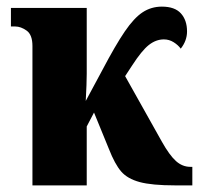

<svg xmlns="http://www.w3.org/2000/svg" viewBox="-20 -560 601 580"><path d="M78 -421Q78 -455 60.5 -467.5Q43 -480 26 -480H13V-536H242V-337Q242 -309 239 -255L289 -348Q329 -424 357 -465Q385 -506 411 -523Q437 -540 469 -540Q508 -540 526.5 -519.5Q545 -499 545 -465Q545 -437 526 -413Q518 -424 504.5 -432.5Q491 -441 475 -441Q451 -441 429.5 -424Q408 -407 379 -362L358 -330L469 -132Q492 -91 511.5 -73.5Q531 -56 555 -56H561V0H509Q439 0 402 -10Q365 -20 346 -42Q327 -64 309 -110L264 -220L242 -178V0H78Z"/></svg>

Font: Noto Serif CondBlack
Style: Regular
Weight: 900
Width: 3
Designer: Monotype Design Team
Foundry: Monotype Imaging Inc.
Version: Version 1.001